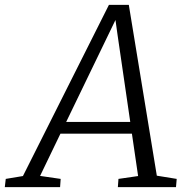

<svg xmlns="http://www.w3.org/2000/svg" viewBox="-92 -767 745 787"><path d="M2 -45.4 -68.4 -33.7 -72.3 0H154.3L156.7 -33.7L72.3 -45.9L155.8 -219.2H448.7L474.1 -45.4L393.6 -33.7L391.1 0H629.4L632.3 -33.7L550.8 -46.9L436 -747.1H354.5ZM179.2 -267.1 381.3 -685.1 390.1 -622.1 441.9 -267.1Z"/></svg>

Font: Merriweather
Style: Light Italic
Weight: 300
Italic angle: -7.5°
Designer: Eben Sorkin
Foundry: Eben Sorkin
Version: Version 1.001